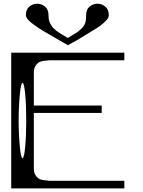

<svg xmlns="http://www.w3.org/2000/svg" viewBox="-20 -1041 790 1061"><path d="M89.8 -521.5Q83 -449.2 83 -375Q83 -300.8 89.8 -228.5Q95.7 -167 104.5 -167Q113.3 -167 119.1 -228.5Q125 -290 125 -375Q125 -460 119.1 -521.5Q113.3 -583 104.5 -583Q95.7 -583 89.8 -521.5ZM667 -750V-708H292H252Q246.1 -708 218.8 -704.1Q200.2 -701.2 190.4 -693.4Q180.7 -685.5 173.8 -672.9Q167 -660.2 167 -639.6V-458H542V-417H167V-110.4Q167 -89.8 173.8 -77.1Q180.7 -64.5 190.4 -56.6Q200.2 -48.8 218.8 -45.9Q246.1 -42 252 -42H292H667V0H42V-750H167ZM581.1 -958Q581.1 -946.3 574.2 -936.5Q567.4 -927.7 552.7 -914.1Q536.1 -899.4 519.5 -888.7L473.6 -860.4L418.9 -827.1Q406.2 -819.3 398.4 -814.9Q390.6 -810.5 379.4 -804.7Q368.2 -798.8 355.5 -791L235.4 -860.4Q186.5 -888.7 153.3 -915Q123 -939.5 123 -958Q123 -988.3 141.6 -1003.9Q161.1 -1020.5 185.5 -1020.5Q210 -1020.5 229.5 -1003.9Q248 -988.3 248 -958Q248 -935.5 252.9 -921.9Q258.8 -906.2 267.6 -894.5Q276.4 -882.8 290 -872.1Q305.7 -860.4 319.3 -852.5L354.5 -831.1L399.4 -858.4Q409.2 -863.3 428.7 -881.8Q445.3 -896.5 451.2 -915Q456.1 -929.7 456.1 -958Q456.1 -988.3 474.6 -1003.9Q494.1 -1020.5 518.6 -1020.5Q543 -1020.5 562.5 -1003.9Q581.1 -988.3 581.1 -958Z"/></svg>

Font: okolaksMetalik
Style: bold
Weight: 700
Width: 7
Version: Version 0.6